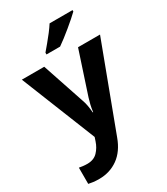

<svg xmlns="http://www.w3.org/2000/svg" viewBox="-241 -868 1050 1210"><g transform="rotate(-30 284.5 -263.0)"><path d="M0 -546H163L266 -239Q274 -217 278 -193.5Q282 -170 284 -144H287Q290 -170 295.5 -193.5Q301 -217 308 -239L409 -546H569L338 70Q307 155 247.5 197.5Q188 240 110 240Q85 240 66.5 237.5Q48 235 34 232V114Q45 116 60.5 118Q76 120 93 120Q140 120 167.5 91.5Q195 63 208 23L217 -4ZM496 -756Q482 -742 459 -722Q436 -702 409.5 -680Q383 -658 357.5 -638.5Q332 -619 313 -606H214V-619Q230 -638 251.5 -663.5Q273 -689 294 -716.5Q315 -744 329 -766H496Z"/></g></svg>

Font: Noto Sans Tai Tham
Style: Regular
Weight: 400
Designer: Monotype Design Team 2013. Revised by David WIlliams 2020
Foundry: Monotype Imaging Inc.
Version: Version 2.002